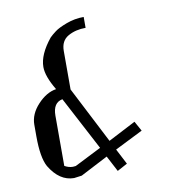

<svg xmlns="http://www.w3.org/2000/svg" viewBox="-70 -647 661 713"><g transform="rotate(-10 260.5 -290.5)"><path d="M125 -50.8Q140.6 -42 156.2 -42Q162.1 -42 167 -43L267.6 -93.8L161.1 -295.9Q125 -289.1 125 -240.2ZM292 -583V-542Q253.9 -542 225.6 -525.9Q197.3 -509.8 197.3 -471.7V-469.7V-326.2L306.6 -113.3L410.2 -167L430.7 -129.9L325.2 -77.1L355.5 -18.6L317.4 2L286.1 -57.6L182.6 -3.9Q155.3 0 153.3 0Q98.6 0 61.5 -61.5Q42 -96.7 42 -176.8V-220.7Q42 -260.7 74.7 -295.9Q107.4 -331.1 144.5 -336.9Q112.3 -390.6 112.3 -425.8Q112.3 -472.7 158.2 -529.3Q167 -538.1 181.2 -548.8Q195.3 -559.6 226.6 -571.3Q257.8 -583 292 -583Z"/></g></svg>

Font: wanta
Style: Medium
Weight: 500
Version: Version 0.91